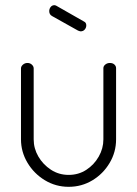

<svg xmlns="http://www.w3.org/2000/svg" viewBox="-20 -715 529 741"><path d="M245 6Q195 6 153 -19.5Q111 -45 86 -87Q61 -129 61 -177V-451Q61 -459 68.5 -465.5Q76 -472 86 -472Q96 -472 103 -465.5Q110 -459 110 -451V-177Q110 -142 128 -111Q146 -80 176.5 -60Q207 -40 245 -40Q283 -40 313 -59.5Q343 -79 361 -110.5Q379 -142 379 -177V-452Q379 -460 386.5 -466Q394 -472 404 -472Q415 -472 421.5 -466Q428 -460 428 -452V-177Q428 -128 403 -86Q378 -44 336.5 -19Q295 6 245 6ZM291 -594Q289 -594 286.5 -595Q284 -596 281 -597L181 -653Q170 -659 170 -672Q170 -681 175.5 -688Q181 -695 190 -695Q193 -695 197 -693L304 -632Q313 -628 313 -617Q313 -608 307 -601Q301 -594 291 -594Z"/></svg>

Font: Dosis Light
Style: Regular
Weight: 300
Designer: EdgarTolentino, PabloImpallari, IginoMarini
Foundry: EdgarTolentino, PabloImpallari, IginoMarini
Version: Version 3.001; ttfautohint (v1.8.2)